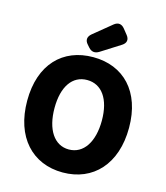

<svg xmlns="http://www.w3.org/2000/svg" viewBox="-144 -1079 1073 1242"><g transform="rotate(15 393.0 -458.0)"><path d="M393 54C596 54 734 -92 734 -336C734 -579 596 -718 393 -718C190 -718 52 -580 52 -336C52 -92 190 54 393 54ZM235 -336C235 -480 295 -565 393 -565C491 -565 552 -480 552 -336C552 -192 491 -100 393 -100C295 -100 235 -192 235 -336ZM337 -787 351 -771C371 -748 395 -745 421 -761L552 -844C580 -862 584 -887 563 -913L535 -948C515 -973 490 -977 464 -956L343 -857C318 -836 315 -811 337 -787Z"/></g></svg>

Font: コーポレート・ロゴ（ラウンド）ver3 Bold
Style: Regular
Weight: 700
Designer: [KANA_main] LOGOTYPE.JP [Source Han Sans] Ryoko NISHIZUKA 西塚涼子 (kana, bopomofo & ideographs); Paul D. Hunt (Latin, Greek
Version: Version 12.001;FEAKit 1.0